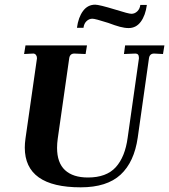

<svg xmlns="http://www.w3.org/2000/svg" viewBox="-20 -791 723 821"><path d="M86 -160Q86 -178 89 -199L138 -541V-543Q138 -551 133.5 -556.5Q129 -562 122 -562L83 -560L89 -597H352L346 -560L298 -562Q279 -562 276 -542L227 -199Q224 -178 224 -159Q224 -95 258 -63.5Q292 -32 356 -32Q435 -32 475 -76Q515 -120 526 -203L574 -541V-544Q574 -562 559 -562L510 -560L515 -597H683L677 -560L639 -562Q620 -562 617 -542L569 -203Q554 -98 495.5 -44Q437 10 325 10Q86 10 86 -160ZM443 -693Q387 -711 375 -711Q361 -711 350 -700.5Q339 -690 337 -672H309Q315 -717 335 -744Q355 -771 387 -771Q404 -771 473 -750Q530 -732 542 -732Q556 -732 567 -742.5Q578 -753 580 -770H608Q602 -725 582 -698Q562 -671 530 -671Q513 -671 492.5 -676.5Q472 -682 443 -693Z"/></svg>

Font: Unna
Style: Bold Italic
Weight: 700
Italic angle: -8.05°
Designer: Jorge de Buen Unna
Foundry: Omnibus-Type
Version: Version 2.008